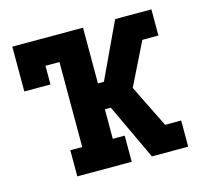

<svg xmlns="http://www.w3.org/2000/svg" viewBox="-83 -623 766 716"><g transform="rotate(-15 300.0 -265.0)"><path d="M131 0V-101H177V-429H123V-357H22V-530H295V-315H318L419 -530H559V-429H497L416 -265L497 -101H559V0H419L318 -215H295V-101H341V0Z"/></g></svg>

Font: Iosevka Slab Extended
Style: Bold
Weight: 700
Width: 7
Monospace: yes
Designer: Belleve Invis
Foundry: Belleve Invis
Version: Version 11.1.0; ttfautohint (v1.8.3)